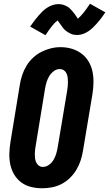

<svg xmlns="http://www.w3.org/2000/svg" viewBox="-20 -998 583 1026"><path d="M206 8Q175 8 146 1Q117 -6 94 -23Q71 -40 56 -65Q41 -90 35 -119Q29 -148 30 -178.5Q31 -209 36 -240L86 -545Q90 -571 98.5 -596.5Q107 -622 121 -645.5Q135 -669 155.5 -688.5Q176 -708 200.5 -720.5Q225 -733 251 -739.5Q277 -746 304 -746Q335 -746 363.5 -737.5Q392 -729 415 -712Q438 -695 453 -670Q468 -645 474 -616.5Q480 -588 479.5 -557Q479 -526 474 -495L423 -190Q419 -165 410.5 -139.5Q402 -114 388 -90.5Q374 -67 353.5 -47Q333 -27 308.5 -14.5Q284 -2 257.5 3Q231 8 206 8ZM209 -106Q226 -106 241.5 -117Q257 -128 266 -143.5Q275 -159 280 -175.5Q285 -192 288 -209L339 -514Q341 -526 342 -538Q343 -550 343 -562Q343 -574 341.5 -585Q340 -596 335 -606.5Q330 -617 320.5 -623Q311 -629 299 -629Q282 -629 267 -617.5Q252 -606 243 -591Q234 -576 229 -559.5Q224 -543 221 -526L171 -221Q169 -209 167.5 -197.5Q166 -186 166 -174Q166 -162 167.5 -150.5Q169 -139 174 -129Q179 -119 188 -112.5Q197 -106 209 -106ZM223 -810 141 -856Q153 -873 164 -887.5Q175 -902 185.5 -914Q196 -926 206.5 -936.5Q217 -947 230.5 -956Q244 -965 260 -970.5Q276 -976 291 -976Q301 -976 309 -974.5Q317 -973 326 -969.5Q335 -966 341.5 -962Q348 -958 355 -951Q362 -944 367.5 -937.5Q373 -931 377.5 -925Q382 -919 387 -911.5Q392 -904 396 -898Q411 -911 426 -929.5Q441 -948 461 -978L543 -932Q531 -914 520 -899.5Q509 -885 498.5 -873.5Q488 -862 477.5 -851.5Q467 -841 453 -831.5Q439 -822 423.5 -816.5Q408 -811 392 -811Q383 -811 374.5 -812.5Q366 -814 357.5 -818Q349 -822 342.5 -826Q336 -830 328.5 -836.5Q321 -843 316 -850Q311 -857 306.5 -863Q302 -869 296.5 -877Q291 -885 288 -889Q272 -877 257.5 -858.5Q243 -840 223 -810Z"/></svg>

Font: Iosevka Slab Heavy Oblique
Style: Regular
Weight: 900
Italic angle: -9°
Monospace: yes
Designer: Belleve Invis
Foundry: Belleve Invis
Version: Version 11.1.1; ttfautohint (v1.8.3)